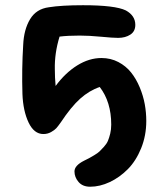

<svg xmlns="http://www.w3.org/2000/svg" viewBox="-20 -519 608 735"><path d="M325.2 195.8Q296.4 195.8 280.8 177.7Q265.1 159.7 265.1 137.2Q265.1 114.7 301.8 96.2Q316.4 88.9 321.3 86.4Q326.2 84 340.3 75.4Q354.5 66.9 360.8 60.8Q367.2 54.7 377.7 43.2Q388.2 31.7 393.1 20.3Q397.9 8.8 401.9 -7.3Q405.8 -23.4 405.8 -42Q405.8 -128.9 361.8 -186Q321.8 -172.4 287.1 -141.4Q252.4 -110.4 212.9 -50.8Q202.1 -35.6 195.6 -28.3Q189 -21 175.5 -13.4Q162.1 -5.9 146 -5.9Q110.4 -5.9 89.4 -50Q68.4 -94.2 65.9 -159.2Q63 -253.9 68.8 -347.2Q71.3 -405.8 95 -445.3Q118.7 -484.9 167 -491.2Q215.3 -499 297.9 -499Q420.9 -499 461.9 -479Q498 -459 498 -423.8Q498 -398.9 479 -386.5Q460 -374 432.1 -374Q412.1 -374 366.5 -378.4Q320.8 -382.8 285.2 -382.8Q239.7 -382.8 208 -378.9Q188.5 -315.4 189.9 -253.9Q189.9 -222.7 192.9 -189.9Q230 -240.2 275.6 -268.6Q321.3 -296.9 368.2 -296.9Q403.8 -296.9 433.1 -281.5Q462.4 -266.1 481.9 -241.5Q501.5 -216.8 514.9 -184.6Q528.3 -152.3 534.2 -120.1Q540 -87.9 540 -56.2Q540 0 520.3 48.6Q500.5 97.2 469.2 128.7Q438 160.2 400.1 178Q362.3 195.8 325.2 195.8Z"/></svg>

Font: Shantell Sans Irregular Bouncy
Style: Regular
Weight: 600
Designer: Stephen Nixon, Anya Danilova, Shantell Martin
Foundry: Arrow Type
Version: Version 1.006;[9816181b4]